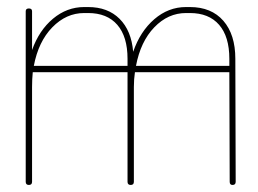

<svg xmlns="http://www.w3.org/2000/svg" viewBox="-20 -525 733 545"><path d="M71 -9Q71 0 62 0Q53 0 53 -9V-493Q53 -501 62 -501Q71 -501 71 -493V-383Q91 -439 130.5 -472Q170 -505 219 -505H230Q286 -505 319.5 -471.5Q353 -438 358 -378Q378 -436 418 -470.5Q458 -505 508 -505H519Q580 -505 614 -466Q648 -427 648 -358L649 -9Q649 0 640 0Q632 0 632 -9L631 -320H363Q360 -300 360 -278V-9Q360 0 351 0Q342 0 342 -9V-320H73Q71 -300 71 -278ZM508 -488Q457 -488 418 -447.5Q379 -407 366 -338H631V-358Q631 -421 602 -454.5Q573 -488 519 -488ZM219 -488Q168 -488 128.5 -447.5Q89 -407 76 -338H342V-358Q342 -421 313 -454.5Q284 -488 230 -488Z"/></svg>

Font: Libertine Sup Thin
Style: Regular
Weight: 100
Designer: Bastien Sozeau
Foundry: NBR — Bastien Sozeau
Version: Version 2.003; ttfautohint (v1.8.4.7-5d5b);gftools[0.9.33]